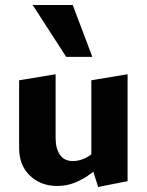

<svg xmlns="http://www.w3.org/2000/svg" viewBox="-20 -731 583 763"><path d="M207 8Q142 8 99 -33Q56 -74 56 -143V-412L201 -436V-182Q201 -141 218 -116Q235 -91 270 -91Q287 -91 305 -97Q323 -103 339 -114.5Q355 -126 366 -142L403 -101Q375 -67 343.5 -43Q312 -19 278.5 -5.5Q245 8 207 8ZM370 12 343 -74V-412L487 -436V-11ZM243 -505 110 -711H269L347 -505Z"/></svg>

Font: Ysabeau ExtraBold
Style: Regular
Weight: 800
Designer: Christian Thalmann (Catharsis Fonts)
Version: Version 2.002